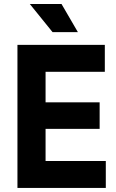

<svg xmlns="http://www.w3.org/2000/svg" viewBox="-20 -920 570 940"><path d="M361.3 -762.7Q330.1 -762.7 237.3 -762.7Q209 -796.9 126 -900.4Q165 -900.4 281.2 -900.4Q300.8 -866.2 361.3 -762.7ZM203.1 -131.8Q276.4 -131.8 498 -131.8Q498 -98.6 498 0Q389.6 0 65.4 0Q65.4 -174.8 65.4 -700.2Q171.9 -700.2 493.2 -700.2Q493.2 -667 493.2 -568.4Q420.9 -568.4 203.1 -568.4Q203.1 -530.3 203.1 -418.9Q269.5 -418.9 467.8 -418.9Q467.8 -386.7 467.8 -289.1Q401.4 -289.1 203.1 -289.1Q203.1 -250 203.1 -131.8Z"/></svg>

Font: LeFont
Style: Regular
Weight: 700
Designer: Leryon MEDIA
Version: Version 1.0